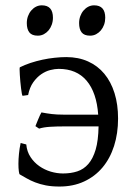

<svg xmlns="http://www.w3.org/2000/svg" viewBox="-20 -682 500 717"><path d="M420.9 -239.3Q420.9 -183.6 406 -137Q391.1 -90.3 362.8 -56.6Q334.5 -22.9 293.9 -4.2Q253.4 14.6 202.1 14.6Q173.3 14.6 151.1 10.3Q128.9 5.9 111.3 -1Q93.8 -7.8 79.8 -15.9Q65.9 -23.9 53.7 -30.8Q51.8 -31.7 50.3 -42.7Q48.8 -53.7 48.8 -70.3Q48.8 -86.9 50.8 -107.4Q52.7 -127.9 57.1 -147.9L78.1 -142.6Q80.6 -115.7 94 -95.5Q107.4 -75.2 127 -61.5Q146.5 -47.9 169.7 -41Q192.9 -34.2 215.3 -34.2Q244.6 -34.2 268.6 -42Q292.5 -49.8 309.8 -69.6Q327.1 -89.4 337.2 -123.3Q347.2 -157.2 348.1 -210H223.6Q190.9 -210 167 -208.5Q143.1 -207 126 -201.7L112.3 -210.9L116.2 -220.7Q119.1 -228 122.6 -236.3Q126 -244.6 129.4 -252Q132.8 -259.3 134.8 -262.2Q155.3 -258.3 173.6 -256.1Q191.9 -253.9 216.3 -253.9H346.7Q340.8 -336.4 303.5 -380.6Q266.1 -424.8 199.2 -424.8Q185.1 -424.8 167.7 -420.4Q150.4 -416 134 -404.8Q117.7 -393.6 104.2 -374.8Q90.8 -356 85 -327.1L64.5 -324.2Q63 -324.7 61.5 -332.8Q60.1 -340.8 58.6 -352.5Q57.1 -364.3 55.9 -377.7Q54.7 -391.1 54 -402.8Q53.2 -414.6 53.2 -422.4Q53.2 -430.2 54.2 -430.7Q72.3 -439.9 94 -447Q115.7 -454.1 138.4 -459Q161.1 -463.9 184.1 -466.3Q207 -468.8 227.5 -468.8Q272.9 -468.8 308.8 -452.6Q344.7 -436.5 369.6 -406.5Q394.5 -376.5 407.7 -334.2Q420.9 -292 420.9 -239.3ZM373 -615.7Q373 -602.1 368.7 -589.8Q364.3 -577.6 356.7 -568.6Q349.1 -559.6 338.9 -554.2Q328.6 -548.8 316.4 -548.8Q294.4 -548.8 284.9 -561Q275.4 -573.2 275.4 -595.7Q275.4 -609.4 279.8 -621.6Q284.2 -633.8 292 -642.8Q299.8 -651.9 309.8 -657Q319.8 -662.1 331.5 -662.1Q373 -662.1 373 -615.7ZM177.7 -615.7Q177.7 -602.1 173.3 -589.8Q168.9 -577.6 161.4 -568.6Q153.8 -559.6 143.6 -554.2Q133.3 -548.8 121.1 -548.8Q99.1 -548.8 89.6 -561Q80.1 -573.2 80.1 -595.7Q80.1 -609.4 84.5 -621.6Q88.9 -633.8 96.7 -642.8Q104.5 -651.9 114.5 -657Q124.5 -662.1 136.2 -662.1Q177.7 -662.1 177.7 -615.7Z"/></svg>

Font: Gentium Plus
Style: Regular
Weight: 400
Designer: J. Victor Gaultney, Annie Olsen, Iska Routamaa
Foundry: SIL International
Version: Version 1.510